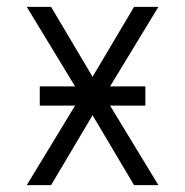

<svg xmlns="http://www.w3.org/2000/svg" viewBox="-20 -540 540 560"><path d="M58 0 199 -232H96V-288H199L58 -520H129L250 -316L371 -520H442L301 -288H404V-232H301L442 0H371L250 -204L129 0Z"/></svg>

Font: Iosevka Custom Light
Style: Regular
Weight: 300
Monospace: yes
Designer: Belleve Invis
Foundry: Belleve Invis
Version: Version 27.3.5